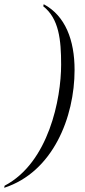

<svg xmlns="http://www.w3.org/2000/svg" viewBox="-70 -768 405 914"><path d="M-48 116 -50 126C182 51 285 -210 285 -435C285 -577 241 -693 138 -748L136 -738C211 -679 221 -578 221 -460C221 -298 162 6 -48 116Z"/></svg>

Font: Noto Serif Display Light
Style: Italic
Weight: 300
Italic angle: -12°
Designer: Monotype Design Team
Foundry: Monotype Imaging Inc.
Version: Version 2.009